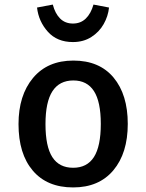

<svg xmlns="http://www.w3.org/2000/svg" viewBox="-20 -807 640 840"><path d="M539 -265Q539 -137 476 -62Q413 13 300 13Q186 13 123.5 -60.5Q61 -134 61 -264Q61 -390 124.5 -466Q188 -542 301 -542Q415 -542 477 -467.5Q539 -393 539 -265ZM179 -264Q179 -166 209 -119.5Q239 -73 300 -73Q361 -73 391 -120Q421 -167 421 -265Q421 -362 391 -408.5Q361 -455 301 -455Q240 -455 209.5 -408Q179 -361 179 -264ZM142 -774 211 -787Q221 -748 243 -726Q265 -704 299 -704Q333 -704 355.5 -726Q378 -748 389 -787L457 -774Q453 -736 433.5 -701.5Q414 -667 379.5 -645Q345 -623 299 -623Q230 -623 189.5 -668Q149 -713 142 -774Z"/></svg>

Font: Fira Mono Medium
Style: Regular
Weight: 500
Designer: Carrois Corporate & Edenspiekermann AG
Foundry: Carrois Corporate GbR & Edenspiekermann AG
Version: Version 3.206